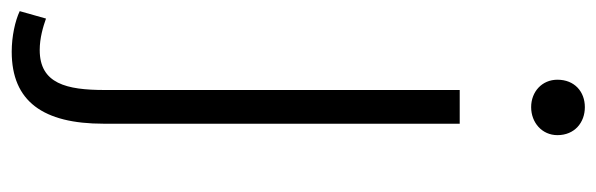

<svg xmlns="http://www.w3.org/2000/svg" viewBox="-412 -418 1043 336"><g transform="rotate(90 110.0 -250.5)"><path d="M33 251C120 251 159 196 159 90V-533H100V88C100 155 89 202 30 202C9 202 -11 196 -25 191L-38 237C-21 245 6 251 33 251ZM130 -658C157 -658 179 -677 179 -704C179 -734 157 -752 130 -752C103 -752 82 -734 82 -704C82 -677 103 -658 130 -658Z"/></g></svg>

Font: Genne Gothic Light
Style: Regular
Weight: 300
Designer: Ryoko NISHIZUKA (kana & ideographs); Paul D. Hunt (Latin, Greek & Cyrillic); Wenlong ZHANG (bopomofo); Sandoll Communica
Foundry: Adobe Systems Incorporated
Version: Version 1.004;PS 1.004;hotconv 16.6.51;makeotf.lib2.5.65220